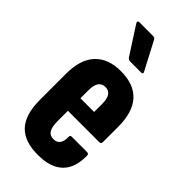

<svg xmlns="http://www.w3.org/2000/svg" viewBox="-225 -761 823 823"><g transform="rotate(45 187.0 -349.0)"><path d="M188 6Q107 6 67.5 -36Q28 -78 28 -167V-327Q28 -412 69 -456Q110 -500 186 -500Q347 -500 347 -322V-231Q347 -219 336 -219H146V-158Q146 -121 156 -105Q166 -89 188 -89Q228 -89 227 -141Q226 -152 236 -152H329Q340 -152 340 -141Q342 6 188 6ZM146 -295H229V-344Q229 -405 188 -405Q146 -405 146 -344ZM185 -557Q175 -557 169 -566L89 -690Q85 -696 86.5 -700Q88 -704 94 -704H178Q188 -704 192 -695L258 -569Q265 -557 251 -557Z"/></g></svg>

Font: Sofia Sans Extra Condensed ExtraBold
Style: Regular
Weight: 800
Designer: Botio Nikoltchev, Ani Petrova
Foundry: lettersoup
Version: Version 4.101; ttfautohint (v1.8.4.7-5d5b)